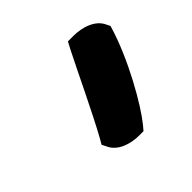

<svg xmlns="http://www.w3.org/2000/svg" viewBox="-83 -878 440 440"><g transform="rotate(-45 137.0 -658.0)"><path d="M67 -570 72 -560C83 -534 115 -524 143 -524H157L167 -536C194 -569 250 -665 274 -748L270 -756C259 -782 226 -792 198 -792H180L171 -775C147 -728 104 -636 74 -582Z"/></g></svg>

Font: Snowfall
Style: BlkObl
Weight: 900
Designer: Jasper
Foundry: Cannot Into Space Fonts
Version: Version 0.9